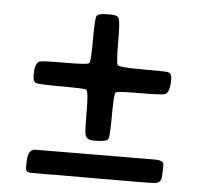

<svg xmlns="http://www.w3.org/2000/svg" viewBox="-45 -620 662 640"><g transform="rotate(5 286.5 -299.5)"><path d="M489.7 -105Q518.6 -105 518.6 -89.8V-68.8Q517.6 -58.1 517.6 -52.7Q517.6 -30.3 497.6 -27.3Q484.4 -25.4 280.8 -25.4H159.7L144 -24.9H82Q63.5 -24.9 63.5 -39.6V-55.2L64 -61Q64 -103 89.8 -103L479.5 -105ZM286.6 -573.7H304.2Q322.8 -573.7 327.9 -562.7Q333 -551.8 333 -482.9Q333 -414.1 338.4 -407.5Q343.8 -400.9 422.1 -400.9Q500.5 -400.9 506.3 -399.4Q520 -396 520 -377Q520 -334 505.4 -326.2Q496.1 -321.3 420.4 -321.3Q344.7 -321.3 339.1 -316.2Q333.5 -311 333.5 -240.2Q333.5 -169.4 328.4 -159.9Q323.2 -150.4 286.1 -150.4H277.3Q255.4 -150.4 251 -169.9Q248.5 -180.2 248.5 -244.6Q248.5 -309.1 241.2 -316.9Q237.3 -320.8 159.2 -320.8Q81.1 -320.8 71.5 -325Q62 -329.1 62 -347.2V-356Q62 -390.1 77.6 -397Q85.9 -400.4 161.9 -400.4Q237.8 -400.4 243.2 -406.2Q248.5 -412.1 248.5 -483.2Q248.5 -554.2 253.2 -564Q257.8 -573.7 286.6 -573.7Z"/></g></svg>

Font: Averia Serif Libre RX
Style: Bold
Weight: 700
Version: Version 1.002